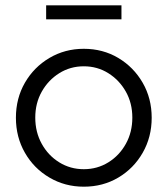

<svg xmlns="http://www.w3.org/2000/svg" viewBox="-20 -694 632 724"><path d="M296 10Q225 10 166.5 -24.4Q107.9 -58.7 74 -117.9Q40 -177 40 -250Q40 -323.1 73.9 -382Q107.9 -440.9 166.4 -475.5Q224.9 -510 295.9 -510Q368 -510 426 -475.5Q484 -440.9 518 -382Q552 -323.1 552 -250Q552 -177 518 -117.9Q484.1 -58.7 426.1 -24.4Q368.1 10 296 10ZM296 -56Q347 -56 388.7 -81.9Q430.4 -107.8 454.7 -151.9Q479 -195.9 479 -250.5Q479 -305 454.5 -348.5Q430 -392 388.5 -418Q347.1 -444 296 -444Q245 -444 203.5 -418Q162 -392 137.5 -348.5Q113 -305 113 -250.5Q113 -195.9 137.3 -151.9Q161.6 -107.8 203.3 -81.9Q245 -56 296 -56ZM154 -621V-674H438V-621Z"/></svg>

Font: Red Hat Display
Style: Regular
Weight: 300
Designer: Pentagram, MCKL
Foundry: Pentagram, MCKL
Version: Version 1.023